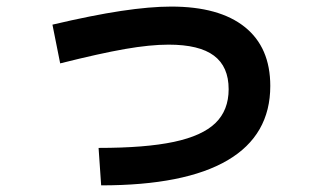

<svg xmlns="http://www.w3.org/2000/svg" viewBox="-20 -558 978 581"><path d="M671.9 -288.1Q671.9 -356.4 627.4 -389.6Q583 -422.9 490.2 -422.9Q434.1 -422.9 358.4 -409.7Q282.7 -396.5 162.1 -366.2L138.7 -483.4Q258.8 -511.7 346.4 -524.9Q434.1 -538.1 498 -538.1Q643.6 -538.1 720.7 -476.3Q797.9 -414.6 797.9 -297.9Q797.9 -148.9 668.7 -73Q539.6 2.9 286.1 2.9L278.3 -110.4Q420.4 -110.4 506.3 -128.7Q592.3 -147 632.1 -185.8Q671.9 -224.6 671.9 -288.1Z"/></svg>

Font: Pretendard
Style: Bold
Weight: 700
Designer: Base glyphs from Inter by Rasmus Andersson; Hangeul glyphs from Noto Sans CJK(Source Han Sans) by Jang Soo-young and Kan
Foundry: Kil Hyung-jin
Version: Version 1.309